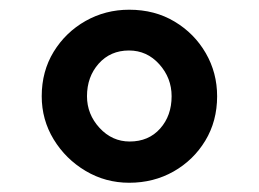

<svg xmlns="http://www.w3.org/2000/svg" viewBox="-20 -834 546 405"><path d="M252.5 -448.5Q202.5 -448.5 160.5 -473.5Q118.5 -498.5 93.2 -540Q68 -581.5 68 -631Q68 -683.5 93.2 -724.8Q118.5 -766 160.5 -789.8Q202.5 -813.5 252.5 -813.5Q306.5 -813.5 348.2 -788.5Q390 -763.5 414 -722Q438 -680.5 438 -631Q438 -578.5 413 -537.2Q388 -496 346 -472.2Q304 -448.5 252.5 -448.5ZM253.5 -535.5Q293.5 -535.5 317.8 -562.8Q342 -590 342 -631Q342 -669.5 316 -698.5Q290 -727.5 252 -727.5Q213 -727.5 188.2 -699.8Q163.5 -672 163.5 -631Q163.5 -593 190 -564.2Q216.5 -535.5 253.5 -535.5Z"/></svg>

Font: Merriweather Black
Style: Regular
Weight: 900
Designer: Eben Sorkin
Foundry: Eben Sorkin
Version: Version 2.200;gftools[0.9.31]